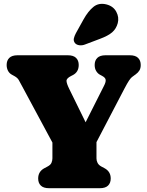

<svg xmlns="http://www.w3.org/2000/svg" viewBox="-20 -991 776 1011"><path d="M465.5 -199.5 292.5 -172.5 97 -536Q85 -558 78.8 -569.5Q72.5 -581 56.5 -590L42 -598Q28.5 -605.5 21.8 -619Q15 -632.5 15 -649Q15 -672.5 29 -686.2Q43 -700 72.5 -700H337Q366.5 -700 380.5 -686.2Q394.5 -672.5 394.5 -649Q394.5 -610.5 361.5 -594.5L354.5 -591Q329.5 -578.5 330.2 -564.5Q331 -550.5 344.5 -523L463.5 -280.5L372 -230.5L527.5 -539Q537.5 -558 536.5 -570Q535.5 -582 517.5 -591.5L505.5 -598Q494.5 -604 486.5 -617Q478.5 -630 478.5 -649Q478.5 -672.5 492.5 -686.2Q506.5 -700 536 -700H663.5Q693 -700 707 -686.2Q721 -672.5 721 -649Q721 -631.5 714.2 -620.2Q707.5 -609 694.5 -599.5L687.5 -594.5Q681 -590 674.5 -584.8Q668 -579.5 659.2 -566.5Q650.5 -553.5 635.5 -525ZM256 -266H488V-157Q488 -144 494 -132.8Q500 -121.5 514 -114L530 -105.5Q563 -88 563 -51Q563 -27.5 549 -13.8Q535 0 505.5 0H238.5Q209 0 195 -13.8Q181 -27.5 181 -51Q181 -88 214 -105.5L230 -114Q246.5 -122.5 251.2 -134.2Q256 -146 256 -157ZM420 -889Q443.5 -931.5 472 -954.8Q500.5 -978 541.5 -967.5Q577 -958 592.5 -928.8Q608 -899.5 600 -869Q592 -839.5 570.8 -821Q549.5 -802.5 506.5 -786.5L427 -756.5Q413 -751 398 -752.8Q383 -754.5 374.5 -764.5Q366 -776 369 -789Q372 -802 379.5 -816Z"/></svg>

Font: Fraunces SuperSoft Wonky
Style: Regular
Weight: 900
Version: Version 1.000;[b76b70a41]